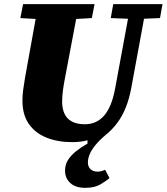

<svg xmlns="http://www.w3.org/2000/svg" viewBox="-20 -672 802 924"><path d="M218 -577 78 -585 91 -652H435L422 -585L281 -577ZM390 232Q343 232 318 208.5Q293 185 293 149Q293 120 307.5 97.5Q322 75 346.5 55.5Q371 36 401 19V3Q387 7 368.5 9.5Q350 12 327 12Q257 12 203 -10Q149 -32 118.5 -76Q88 -120 88 -188Q88 -212 91.5 -239.5Q95 -267 100 -295L112 -362Q121 -411 129.5 -459Q138 -507 147 -555.5Q156 -604 164 -652H360L294 -303Q288 -273 283.5 -242Q279 -211 279 -183Q279 -150 290 -125.5Q301 -101 325.5 -87.5Q350 -74 388 -74Q417 -74 440 -84.5Q463 -95 481 -115.5Q499 -136 512.5 -169Q526 -202 534 -246L609 -652H686L612 -250Q602 -196 585 -154Q568 -112 544 -80Q520 -48 489 -23Q458 3 439 26.5Q420 50 411.5 70.5Q403 91 403 110Q403 130 415.5 142Q428 154 449 154Q461 154 470.5 151Q480 148 486 145L507 185Q491 199 463 215.5Q435 232 390 232ZM615 -581 513 -585 525 -652H762L750 -585L654 -581Z"/></svg>

Font: Source Serif 4 Black
Style: Italic
Weight: 900
Italic angle: -12°
Designer: Frank Grießhammer
Foundry: Adobe Systems Incorporated
Version: Version 4.004;hotconv 1.0.116;makeotfexe 2.5.65601